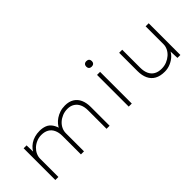

<svg xmlns="http://www.w3.org/2000/svg" viewBox="56 -1469 2227 2227"><g transform="rotate(-45 1169.5 -355.5)"><path d="M147 0V-520H195L199 -376L183 -382Q193 -414 215 -441.5Q237 -469 268 -490Q299 -511 337.5 -522Q376 -533 421 -533Q468 -533 507.5 -518Q547 -503 574 -464.5Q601 -426 616 -359L595 -376L598 -389Q609 -414 630 -439.5Q651 -465 682 -486Q713 -507 751.5 -520Q790 -533 837 -533Q902 -533 947 -505.5Q992 -478 1014.5 -427.5Q1037 -377 1037 -309V0H987V-303Q987 -360 968 -400.5Q949 -441 913.5 -463Q878 -485 830 -485Q784 -485 745 -469Q706 -453 677 -426.5Q648 -400 632.5 -366.5Q617 -333 617 -297V0H567V-303Q567 -360 547.5 -401.5Q528 -443 491 -464Q454 -485 402 -485Q359 -485 320.5 -468.5Q282 -452 254.5 -425.5Q227 -399 212 -366Q197 -333 197 -299V0Z M1351 0V-520H1401V0ZM1376 -631Q1354 -631 1342 -643Q1330 -655 1330 -676Q1330 -696 1342 -708.5Q1354 -721 1376 -721Q1398 -721 1410 -709Q1422 -697 1422 -676Q1422 -656 1410 -643.5Q1398 -631 1376 -631Z M1934 10Q1860 10 1811.5 -17Q1763 -44 1738.5 -95.5Q1714 -147 1714 -220V-520H1764V-226Q1764 -166 1783.5 -124.5Q1803 -83 1840.5 -61.5Q1878 -40 1933 -40Q1978 -40 2017 -56Q2056 -72 2085.5 -98Q2115 -124 2131.5 -157.5Q2148 -191 2148 -227V-520H2198V0H2150L2145 -125L2153 -126Q2141 -92 2109 -61Q2077 -30 2030.5 -10Q1984 10 1934 10Z"/></g></svg>

Font: Lexend Giga ExtraLight
Style: Regular
Weight: 250
Version: Version 1.007